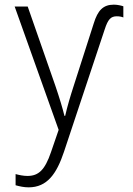

<svg xmlns="http://www.w3.org/2000/svg" viewBox="-20 -560 570 825"><path d="M103 245C182 245 223 188 255 92L430 -434C444 -477 456 -490 482 -490C493 -490 503 -488 510 -485V-533C501 -536 485 -540 469 -540C423 -540 400 -515 383 -460L297 -192C282 -146 269 -102 260 -62H257C248 -98 237 -135 218 -191L99 -532H43L232 -2L199 94C173 170 146 196 98 196C80 196 62 192 47 188V236C65 241 83 245 103 245Z"/></svg>

Font: Noto Sans Mono Condensed Light
Style: Regular
Weight: 300
Width: 3
Designer: Monotype Design Team
Foundry: Monotype Imaging Inc.
Version: Version 2.014